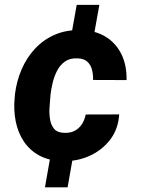

<svg xmlns="http://www.w3.org/2000/svg" viewBox="-20 -664 606 803"><path d="M395.5 -643.6 370.1 -501.5H275.4L300.8 -643.6ZM287.6 -22 262.7 119.6H168L192.9 -22ZM249 -108.4Q273.9 -107.4 292.2 -116.9Q310.5 -126.5 322.3 -144.3Q334 -162.1 338.4 -185.1L478.5 -185.5Q474.6 -124 440.7 -79.8Q406.7 -35.6 354.7 -12.2Q302.7 11.2 243.7 9.8Q186.5 8.8 145.8 -12.9Q105 -34.7 80.1 -71.8Q55.2 -108.9 45.7 -156.5Q36.1 -204.1 41.5 -256.3L42.5 -269.5Q49.3 -325.2 70.6 -374.3Q91.8 -423.3 126.7 -460.7Q161.6 -498 209.2 -518.8Q256.8 -539.6 316.4 -538.1Q378.9 -537.1 422.4 -510Q465.8 -482.9 488.3 -436.3Q510.7 -389.6 509.3 -329.1L369.1 -329.6Q370.1 -352.1 364.7 -372.6Q359.4 -393.1 345 -406.2Q330.6 -419.4 304.2 -419.9Q273.4 -421.4 252.9 -407.5Q232.4 -393.6 220 -370.4Q207.5 -347.2 200.9 -320.3Q194.3 -293.5 191.4 -269.5L190.4 -256.8Q188.5 -237.3 187 -212.2Q185.5 -187 189.5 -163.6Q193.4 -140.1 207 -124.5Q220.7 -108.9 249 -108.4Z"/></svg>

Font: Roboto ExtraBold
Style: Italic
Weight: 800
Designer: Christian Robertson
Foundry: Google
Version: Version 3.009; 2024